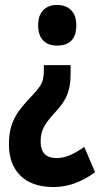

<svg xmlns="http://www.w3.org/2000/svg" viewBox="-20 -574 409 775"><path d="M265 -274Q265 -225 251 -191Q237 -157 203 -121Q171 -87 157.5 -62Q144 -37 144 -3Q144 64 208 64Q235 64 262 52.5Q289 41 320 19L364 121Q282 181 197 181Q109 181 62.5 135Q16 89 16 9Q16 -34 26 -66Q36 -98 56 -125.5Q76 -153 105 -183Q128 -207 139 -223Q150 -239 153.5 -254Q157 -269 157 -288V-311H265ZM288 -472Q288 -390 210 -390Q174 -390 154 -411Q134 -432 134 -472Q134 -512 154.5 -533Q175 -554 210 -554Q246 -554 267 -533Q288 -512 288 -472Z"/></svg>

Font: Noto Sans Arabic ExtCond
Style: Bold
Weight: 700
Width: 2
Designer: Monotype Design Team, Nadine Chahine, Nizar Qandah and Khaled Hosny
Foundry: Monotype Imaging Inc.
Version: Version 2.012; ttfautohint (v1.8.4.7-5d5b)